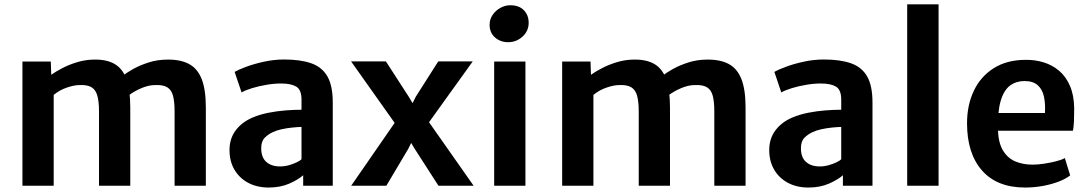

<svg xmlns="http://www.w3.org/2000/svg" viewBox="-20 -832 4878 860"><path d="M80.5 0V-556.5H207.5L209.5 -497Q229.5 -511.5 259.5 -527Q289.5 -542.5 324.8 -553.2Q360 -564 396.5 -565Q454.5 -567 491.5 -546.5Q528.5 -526 546 -478.5Q563.5 -431 563.5 -350V0H423.5V-332.5Q423.5 -376 416.2 -402.8Q409 -429.5 390.2 -441Q371.5 -452.5 336.5 -451Q313 -451 280.2 -440Q247.5 -429 220.5 -407V0ZM557 -405 530.5 -492.5Q547.5 -507 578 -523.8Q608.5 -540.5 647.5 -552.8Q686.5 -565 729 -565Q787 -566 825.5 -546Q864 -526 883 -478.8Q902 -431.5 902 -350V0H762V-333Q762 -376.5 755 -403Q748 -429.5 729.2 -441Q710.5 -452.5 675 -451Q646 -451 613.5 -437.2Q581 -423.5 557 -405Z M1183.5 8Q1131.5 8 1092 -13Q1052.5 -34 1030.2 -71.8Q1008 -109.5 1008 -160Q1008 -211.5 1036 -248.5Q1064 -285.5 1111.5 -305.5Q1144.5 -319.5 1182.8 -327Q1221 -334.5 1259.2 -337.5Q1297.5 -340.5 1330.5 -340.5L1355.5 -309.5L1330.5 -263.5Q1312 -263 1288 -260.5Q1264 -258 1241.2 -253Q1218.5 -248 1203 -240.5Q1181.5 -231 1165.8 -215Q1150 -199 1150 -168Q1150 -127 1172.8 -106.8Q1195.5 -86.5 1234.5 -86.5Q1254.5 -86.5 1274.8 -92.2Q1295 -98 1310.2 -105.5Q1325.5 -113 1330.5 -119L1356 -90L1338 -47Q1315.5 -27 1275.5 -9.5Q1235.5 8 1183.5 8ZM1470.5 0H1338V-83H1330.5V-385.5Q1330.5 -430 1307 -444Q1283.5 -458 1239.5 -458Q1208 -458 1174 -452.2Q1140 -446.5 1110.2 -437.5Q1080.5 -428.5 1062 -418L1031 -510Q1046 -519 1081 -532.2Q1116 -545.5 1161.5 -555.5Q1207 -565.5 1253 -565.5Q1325 -565.5 1373.5 -548.8Q1422 -532 1446.2 -490.2Q1470.5 -448.5 1470.5 -373Z M1553 0 1758 -296.5 1760.5 -263.5 1552.5 -557H1708.5L1811 -398.5L1848.5 -335.5H1810.5L1842.5 -399L1943 -557H2097.5L1888 -265.5V-304L2101.5 0H1944L1837.5 -165.5L1798 -231H1841L1808.5 -165L1710.5 0Z M2193.5 0V-556.5H2333.5V0ZM2256 -643Q2221.5 -643 2197.2 -664.2Q2173 -685.5 2173 -721Q2173 -745 2186.2 -764.8Q2199.5 -784.5 2220.8 -796.5Q2242 -808.5 2266 -808.5Q2305 -808.5 2326.5 -786.2Q2348 -764 2348 -730Q2348 -693 2320.5 -668Q2293 -643 2256 -643Z M2498 0V-556.5H2625L2627 -497Q2647 -511.5 2677 -527Q2707 -542.5 2742.2 -553.2Q2777.5 -564 2814 -565Q2872 -567 2909 -546.5Q2946 -526 2963.5 -478.5Q2981 -431 2981 -350V0H2841V-332.5Q2841 -376 2833.8 -402.8Q2826.5 -429.5 2807.8 -441Q2789 -452.5 2754 -451Q2730.5 -451 2697.8 -440Q2665 -429 2638 -407V0ZM2974.5 -405 2948 -492.5Q2965 -507 2995.5 -523.8Q3026 -540.5 3065 -552.8Q3104 -565 3146.5 -565Q3204.5 -566 3243 -546Q3281.5 -526 3300.5 -478.8Q3319.5 -431.5 3319.5 -350V0H3179.5V-333Q3179.5 -376.5 3172.5 -403Q3165.5 -429.5 3146.8 -441Q3128 -452.5 3092.5 -451Q3063.5 -451 3031 -437.2Q2998.5 -423.5 2974.5 -405Z M3601 8Q3549 8 3509.5 -13Q3470 -34 3447.8 -71.8Q3425.5 -109.5 3425.5 -160Q3425.5 -211.5 3453.5 -248.5Q3481.5 -285.5 3529 -305.5Q3562 -319.5 3600.2 -327Q3638.5 -334.5 3676.8 -337.5Q3715 -340.5 3748 -340.5L3773 -309.5L3748 -263.5Q3729.5 -263 3705.5 -260.5Q3681.5 -258 3658.8 -253Q3636 -248 3620.5 -240.5Q3599 -231 3583.2 -215Q3567.5 -199 3567.5 -168Q3567.5 -127 3590.2 -106.8Q3613 -86.5 3652 -86.5Q3672 -86.5 3692.2 -92.2Q3712.5 -98 3727.8 -105.5Q3743 -113 3748 -119L3773.5 -90L3755.5 -47Q3733 -27 3693 -9.5Q3653 8 3601 8ZM3888 0H3755.5V-83H3748V-385.5Q3748 -430 3724.5 -444Q3701 -458 3657 -458Q3625.5 -458 3591.5 -452.2Q3557.5 -446.5 3527.8 -437.5Q3498 -428.5 3479.5 -418L3448.5 -510Q3463.5 -519 3498.5 -532.2Q3533.5 -545.5 3579 -555.5Q3624.5 -565.5 3670.5 -565.5Q3742.5 -565.5 3791 -548.8Q3839.5 -532 3863.8 -490.2Q3888 -448.5 3888 -373Z M4043.5 0V-812.5H4184V0Z M4571.5 8Q4446 8 4378.8 -68.2Q4311.5 -144.5 4311.5 -280Q4311.5 -361 4341.8 -425Q4372 -489 4430.5 -526.2Q4489 -563.5 4573.5 -564Q4616.5 -564.5 4655.2 -552.5Q4694 -540.5 4724.2 -514.8Q4754.5 -489 4772.5 -447.5Q4790.5 -406 4791.5 -347.5Q4791.5 -316.5 4790.5 -290.8Q4789.5 -265 4786 -246.5H4388L4398 -326H4660.5Q4663 -366 4656.2 -398.5Q4649.5 -431 4628.5 -450Q4607.5 -469 4568.5 -469Q4532 -469 4504.5 -449Q4477 -429 4462.5 -381Q4448 -333 4450 -249.5Q4452 -192 4472.5 -158Q4493 -124 4527.2 -109.2Q4561.5 -94.5 4606 -94.5Q4628 -94.5 4656.2 -98.8Q4684.5 -103 4710.2 -109.5Q4736 -116 4749.5 -124L4773.5 -46.5Q4755 -31.5 4723 -19Q4691 -6.5 4651.5 0.8Q4612 8 4571.5 8Z"/></svg>

Font: Merriweather Sans SemiBold
Style: Regular
Weight: 600
Designer: Eben Sorkin
Foundry: Eben Sorkin
Version: Version 2.001